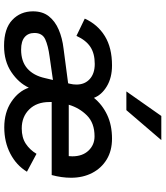

<svg xmlns="http://www.w3.org/2000/svg" viewBox="44 -830 796 923"><g transform="rotate(90 441.5 -368.0)"><path d="M200 10Q117 10 75.5 -29.5Q34 -69 34 -129Q34 -175 57.5 -205Q81 -235 121.5 -252.5Q162 -270 213 -276L380 -298L382 -306Q386 -322 386 -338Q386 -378 359.5 -402Q333 -426 287 -426Q237 -426 205 -405Q173 -384 152 -338L69 -378Q97 -440 153 -474.5Q209 -509 294 -509Q353 -509 394.5 -484Q436 -459 450 -422Q482 -462 531.5 -485.5Q581 -509 646 -509Q704 -509 746 -483.5Q788 -458 811 -413.5Q834 -369 834 -312Q834 -267 821 -219H470Q470 -214 470 -208Q470 -147 505.5 -111Q541 -75 597 -75Q641 -75 670.5 -94.5Q700 -114 719 -146L805 -100Q774 -49 718 -20Q662 9 592 9Q520 9 469 -25Q418 -59 401 -109Q378 -60 326 -25Q274 10 200 10ZM635 -425Q571 -425 534.5 -388.5Q498 -352 483 -301H730Q730 -305 730.5 -309.5Q731 -314 731 -318Q731 -367 703.5 -396Q676 -425 635 -425ZM138 -136Q138 -106 158 -89Q178 -72 218 -72Q275 -72 309 -102Q343 -132 355 -187L364 -225L252 -209Q199 -202 168.5 -188Q138 -174 138 -136ZM537 -746H653L509 -578H419Z"/></g></svg>

Font: Work Sans Medium
Style: Italic
Weight: 500
Italic angle: -13°
Designer: Wei Huang
Foundry: Wei Huang
Version: Version 2.012; ttfautohint (v1.8.3)